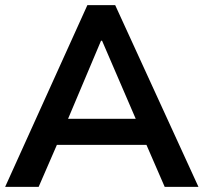

<svg xmlns="http://www.w3.org/2000/svg" viewBox="-20 -725 790 745"><path d="M0 0 319 -705H427L750 0H619L533 -198L585 -163H162L216 -198L130 0ZM372 -567 231 -233 205 -264H541L520 -233L376 -567Z"/></svg>

Font: Mulish ExtraLight
Style: Bold
Weight: 700
Version: Version 3.603